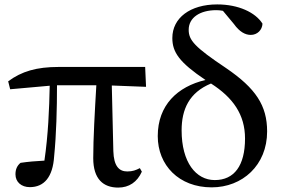

<svg xmlns="http://www.w3.org/2000/svg" viewBox="-20 -833 1280 869"><path d="M515 16C564 16 601 -9 622 -56L613 -72C595 -63 581 -57 556 -57C519 -57 495 -81 493 -149L486 -446L641 -440L637 -530H246C145 -530 78 -510 17 -465L26 -429L205 -445C203 -341 198 -221 181 -106C141 -104 107 -101 73 -96C57 -83 50 -66 50 -44C50 -9 77 14 115 14C180 14 219 -32 225 -125C235 -224 238 -343 238 -447H416C409 -328 402 -206 402 -117C402 -22 448 16 515 16Z M938 15C1077 15 1189 -85 1189 -238C1189 -355 1138 -433 1003 -525C861 -620 834 -651 834 -698C834 -754 886 -787 959 -787C969 -787 979 -786 989 -784L1039 -724C1064 -689 1090 -675 1115 -675C1145 -675 1167 -698 1168 -726C1136 -777 1059 -813 963 -813C841 -813 760 -752 760 -661C760 -597 791 -551 910 -471C783 -441 694 -357 694 -217C694 -85 790 15 938 15ZM935 -455C1035 -391 1089 -314 1089 -206C1089 -83 1040 -18 952 -18C867 -18 802 -98 802 -243C802 -338 836 -414 935 -455Z"/></svg>

Font: GenKiMin2 TW SB
Style: Regular
Weight: 600
Version: Version 2.100;PS 2.1;hotconv 16.6.51;makeotf.lib2.5.65220 DE